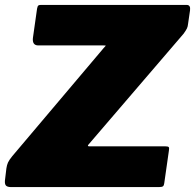

<svg xmlns="http://www.w3.org/2000/svg" viewBox="-27 -762 795 782"><path d="M19 0Q4 0 -2 -5.5Q-8 -11 -7 -26L-1 -76Q1 -90 5.5 -100Q10 -110 23 -126L395 -566Q402 -574 403.5 -575.5Q405 -577 394 -577H129Q104 -577 107 -607L124 -727Q126 -737 129 -739.5Q132 -742 140 -742H733Q750 -742 747 -720L739 -665Q738 -654 734.5 -646.5Q731 -639 721 -625L335 -175Q326 -166 337 -166H646Q657 -166 660 -163Q663 -160 661 -149L642 -16Q641 -7 637 -3.5Q633 0 620 0H19Z"/></svg>

Font: Libre Franklin Black
Style: Italic
Weight: 900
Italic angle: -8°
Designer: Pablo Impallari, Rodrigo Fuenzalida, Nhung Nguyen
Foundry: Impallari Type
Version: Version 3.000